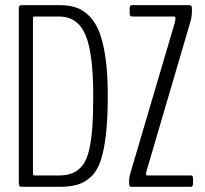

<svg xmlns="http://www.w3.org/2000/svg" viewBox="-20 -722 794 742"><path d="M489.7 0Q483.9 0 481.4 -2.4Q479 -4.9 479 -15.1V-25.4Q479 -35.6 483.4 -51.3L655.8 -635.3Q658.2 -647.5 658.2 -648.9Q658.2 -658.2 652.8 -658.2H492.7Q488.3 -658.2 486.3 -658.7Q484.4 -659.2 482.7 -662.6Q481 -666 481 -673.3V-687Q481 -697.3 483.6 -699.7Q486.3 -702.1 492.7 -702.1H710.4Q716.3 -702.1 719 -699.7Q721.7 -697.3 721.7 -687V-678.7Q721.7 -657.7 715.3 -636.2L546.9 -63Q544.4 -55.7 544.4 -50.8Q544.4 -43.9 547.9 -43.9H714.8Q719.2 -43.9 720.9 -43.7Q722.7 -43.5 724.4 -40.3Q726.1 -37.1 726.1 -29.8V-15.1Q726.1 -8.3 724.4 -4.9Q722.7 -1.5 720.7 -0.7Q718.8 0 714.8 0ZM113.3 -43.9Q113.3 -43.9 206.5 -43.9Q239.3 -43.9 261.5 -53.5Q283.7 -63 299.6 -83.7Q315.4 -104.5 324.2 -141.8Q333 -179.2 336.7 -229Q340.3 -278.8 340.3 -353Q340.3 -516.1 310.3 -587.2Q280.3 -658.2 208 -658.2H112.8Q107.4 -658.2 107.4 -649.9V-53.7Q107.4 -43.9 113.3 -43.9ZM64 0Q57.6 0 55.2 -3.7Q52.7 -7.3 52.7 -19V-687Q52.7 -696.3 55.4 -699.2Q58.1 -702.1 64 -702.1H211.9Q248 -702.1 275.6 -692.4Q303.2 -682.6 326.7 -658.4Q350.1 -634.3 365 -595Q379.9 -555.7 388.2 -495.1Q396.5 -434.6 396.5 -353Q396.5 -264.2 389.4 -202.4Q382.3 -140.6 368.9 -100.8Q355.5 -61 331.5 -38.8Q307.6 -16.6 279.1 -8.3Q250.5 0 208 0Z"/></svg>

Font: BenchNine Light
Style: Regular
Weight: 300
Version: Version 1 ; ttfautohint (v0.92.18-e454-dirty) -l 8 -r 50 -G 